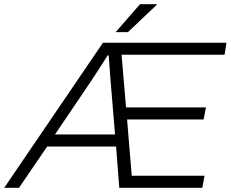

<svg xmlns="http://www.w3.org/2000/svg" viewBox="-59 -888 1091 908"><path d="M488 -736H546L682 -865V-868H603ZM-39 0H31L164 -195H490L505 0H898L908 -57H564L542 -323H904L915 -380H537L516 -629H1003L1012 -686H428ZM201 -252 372 -505C390 -532 427 -589 450 -626H455C458 -592 462 -536 464 -505L485 -252Z"/></svg>

Font: Archivo ExtraLight
Style: Italic
Weight: 200
Italic angle: -10°
Designer: Hector Gatti
Foundry: Omnibus-Type
Version: Version 2.001